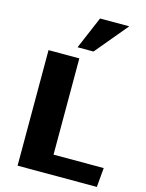

<svg xmlns="http://www.w3.org/2000/svg" viewBox="-140 -1056 870 1141"><g transform="rotate(15 295.0 -486.0)"><path d="M83 0V-710.9H272.5V-118.7H581.1L570.8 0ZM245.1 -772 330.1 -971.7H509.8L343.3 -772Z"/></g></svg>

Font: Comme ExtraBold
Style: Regular
Weight: 800
Version: Version 1.000;gftools[0.9.27]